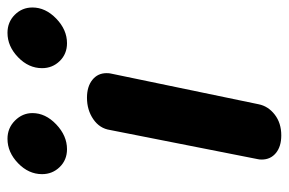

<svg xmlns="http://www.w3.org/2000/svg" viewBox="-146 -608 753 500"><g transform="rotate(-90 230.0 -358.5)"><path d="M64 -53Q64 -59 65 -63L141 -448Q145 -475 169 -491.5Q193 -508 225 -508Q254 -508 271.5 -494Q289 -480 289 -457Q289 -450 288 -446L208 -61Q203 -36 181 -19Q159 -2 127 -2Q98 -2 81 -16Q64 -30 64 -53ZM26 -625Q26 -660 54.5 -687.5Q83 -715 118 -715Q146 -715 165.5 -695.5Q185 -676 185 -650Q185 -616 155.5 -588Q126 -560 91 -560Q63 -560 44.5 -579Q26 -598 26 -625ZM302 -625Q302 -660 330.5 -687.5Q359 -715 394 -715Q422 -715 441 -696Q460 -677 460 -650Q460 -616 431 -588Q402 -560 367 -560Q339 -560 320.5 -579Q302 -598 302 -625Z"/></g></svg>

Font: Mali
Style: Bold Italic
Weight: 700
Italic angle: -10°
Version: Version 1.000; ttfautohint (v1.6)